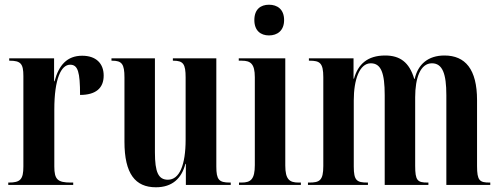

<svg xmlns="http://www.w3.org/2000/svg" viewBox="-20 -783 2116 813"><path d="M15 0H290V-10H280C224 -10 210 -23 210 -78V-319C210 -450 239 -509 277 -509C310 -509 319 -478 319 -381C386 -381 419 -410 419 -463C419 -515 386 -547 328 -547C264 -547 229 -507 211 -439H209V-536H19V-526H21C68 -526 79 -513 79 -461V-78C79 -23 66 -10 17 -10H15Z M640 10C710 10 749 -28 765 -89H767V0H957V-10H953C907 -10 896 -22 896 -78V-536H712V-526H714C756 -526 766 -512 766 -455V-192C766 -84 740 -22 691 -22C651 -22 636 -53 636 -138V-536H452V-526H455C496 -526 507 -512 507 -455V-183C507 -47 553 10 640 10Z M1119 -633C1154 -633 1183 -653 1183 -698C1183 -744 1154 -763 1119 -763C1084 -763 1057 -744 1057 -698C1057 -653 1084 -633 1119 -633ZM992 0H1254V-10H1244C1206 -10 1188 -23 1188 -82V-536H991V-526H1004C1041 -526 1059 -513 1059 -456V-84C1059 -24 1042 -10 1003 -10H992Z M1284 0H1538V-10H1536C1491 -10 1478 -18 1478 -78V-358C1478 -445 1502 -515 1550 -515C1594 -515 1609 -473 1609 -380V0H1794V-10H1790C1748 -10 1738 -18 1738 -81V-371C1738 -453 1760 -515 1809 -515C1854 -515 1870 -470 1870 -380V0H2056V-10H2053C2011 -10 2000 -18 2000 -80V-359C2000 -490 1950 -548 1862 -548C1793 -548 1750 -511 1736 -449H1734C1713 -520 1673 -548 1611 -548C1536 -548 1496 -511 1479 -450H1477V-536H1288V-526H1291C1334 -526 1349 -517 1349 -456V-80C1349 -18 1333 -10 1289 -10H1284Z"/></svg>

Font: Noto Serif Display ExtraCondensed
Style: Bold
Weight: 700
Width: 2
Designer: Monotype Design Team
Foundry: Monotype Imaging Inc.
Version: Version 2.009